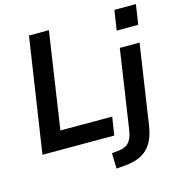

<svg xmlns="http://www.w3.org/2000/svg" viewBox="-131 -851 1089 1163"><g transform="rotate(-15 413.5 -269.0)"><path d="M44 0 152 -719H277L187 -114H512L494 0ZM673 -610 692 -735H827L808 -610ZM456 197 453 100 499 95Q538 91 559.5 68Q581 45 589 0L664 -504H788L714 -9Q707 40 692 76Q677 112 652.5 136.5Q628 161 591.5 175Q555 189 504 193Z"/></g></svg>

Font: Nunitoga
Style: Bold Italic
Weight: 700
Italic angle: -9°
Designer: Vernon Adams
Foundry: Vernon Adams
Version: Version 1.0